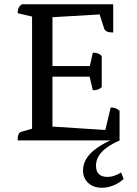

<svg xmlns="http://www.w3.org/2000/svg" viewBox="-20 -661 644 904"><path d="M63 0Q63 -35 79 -40L131 -55V-583L63 -599Q63 -613 67 -622.5Q71 -632 83 -641H513V-508Q477 -508 471 -525L449 -593L227 -580V-350H403L417 -413Q428 -413 439 -410Q450 -407 459 -397V-251Q450 -242 439 -239Q428 -236 417 -236L402 -300H227V-65L476 -49L501 -155Q515 -155 525 -151Q535 -147 543 -139V0ZM461 223Q420 223 395.5 200.5Q371 178 371 142Q371 96 408.5 59Q446 22 526 -12L544 0Q432 48 432 119Q432 172 486 172Q517 172 550 151L562 181Q545 199 516.5 211Q488 223 461 223Z"/></svg>

Font: Petrona Medium
Style: Regular
Weight: 500
Designer: Ringo R. Seeber
Foundry: Ringo R. Seeber
Version: Version 2.001; ttfautohint (v1.8.3)